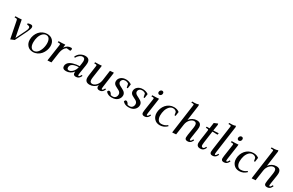

<svg xmlns="http://www.w3.org/2000/svg" viewBox="201 -2285 5847 3838"><g transform="rotate(30 3125.0 -366.0)"><path d="M58.1 -411.1 63 -439Q144.5 -439 204.1 -445.8L279.8 -64L391.1 -291Q415 -338.9 415 -369.1Q415 -411.1 349.1 -411.1L344.2 -439Q384.8 -452.1 416 -452.1Q436.5 -452.1 448.2 -441.2Q460 -430.2 460 -408.2Q460 -368.2 415 -278.8L288.1 -21L203.1 14.2L127 -371.1Q122.1 -396 116 -403.6Q109.9 -411.1 88.9 -411.1Z M544.4 -178.2Q544.4 -231 563 -280.8Q581.5 -330.6 613.8 -368.4Q646 -406.2 692.9 -429.2Q739.7 -452.1 792.5 -452.1Q874.5 -452.1 922.1 -402.6Q969.7 -353 969.7 -272Q969.7 -219.2 950.7 -168.9Q931.6 -118.7 899.2 -79.6Q866.7 -40.5 819.6 -16.8Q772.5 6.8 719.7 6.8Q639.6 6.8 592 -45.7Q544.4 -98.1 544.4 -178.2ZM631.8 -169.9Q631.8 -128.4 640.9 -96.2Q649.9 -64 671.4 -43Q692.9 -22 724.6 -22Q754.4 -22 780.5 -38.3Q806.6 -54.7 825 -81.3Q843.3 -107.9 856.7 -141.8Q870.1 -175.8 876.5 -211.2Q882.8 -246.6 882.8 -279.8Q882.8 -344.7 858.9 -383.8Q835 -422.9 787.6 -422.9Q739.3 -422.9 702.6 -383.1Q666 -343.3 648.9 -286.6Q631.8 -230 631.8 -169.9Z M1054.7 -411.1 1059.6 -439Q1146 -439 1209.5 -445.8L1207.5 -418L1200.7 -371.1Q1255.4 -452.1 1340.8 -452.1Q1368.7 -452.1 1368.7 -428.2Q1368.7 -410.2 1356.4 -388.2L1268.6 -397.9Q1236.8 -378.9 1213.9 -338.6Q1190.9 -298.3 1182.6 -244.1L1147.5 0L1059.6 6.8L1061.5 -17.1L1111.8 -363.8Q1114.7 -380.9 1114.7 -391.1Q1114.7 -402.8 1108.4 -407Q1102.1 -411.1 1084.5 -411.1Z M1398.4 -62Q1398.4 -95.2 1416.3 -122.3Q1434.1 -149.4 1461.9 -166.3Q1489.7 -183.1 1527.3 -194.6Q1564.9 -206.1 1600.8 -211.2Q1636.7 -216.3 1674.3 -217.8L1685.1 -290Q1689.5 -315.4 1689.5 -334Q1689.5 -358.9 1684.3 -375.2Q1679.2 -391.6 1669.7 -398.9Q1660.2 -406.2 1651.4 -408.7Q1642.6 -411.1 1630.4 -411.1Q1599.1 -411.1 1564.5 -385Q1529.8 -358.9 1506.3 -314L1483.4 -325.2Q1509.3 -388.7 1562.7 -420.4Q1616.2 -452.1 1671.4 -452.1Q1778.3 -452.1 1778.3 -345.2Q1778.3 -320.3 1774.4 -294.9L1744.1 -104Q1739.3 -68.8 1739.3 -58.1Q1739.3 -35.2 1752.4 -35.2Q1771 -35.2 1786.1 -64.9L1797.4 -86.9L1820.3 -76.2L1809.1 -54.2Q1777.8 6.8 1709.5 6.8Q1680.7 6.8 1665 -7.1Q1649.4 -21 1649.4 -47.9Q1649.4 -60.5 1651.4 -80.1Q1622.1 -39.1 1577.9 -16.1Q1533.7 6.8 1484.4 6.8Q1439.9 6.8 1419.2 -12Q1398.4 -30.8 1398.4 -62ZM1483.4 -80.1Q1483.4 -57.1 1495.1 -45.7Q1506.8 -34.2 1525.4 -34.2Q1568.8 -34.2 1611.6 -77.4Q1654.3 -120.6 1669.4 -190.9Q1483.4 -184.6 1483.4 -80.1Z M1897 -411.1 1901.9 -439Q1989.3 -439 2052.7 -445.8L2050.8 -418L2012.7 -154.8Q2008.8 -124.5 2008.8 -110.8Q2008.8 -85.9 2013.9 -69.6Q2019 -53.2 2028.6 -46.1Q2038.1 -39.1 2046.9 -36.6Q2055.7 -34.2 2067.9 -34.2Q2095.7 -34.2 2125.7 -53.7Q2155.8 -73.2 2180.4 -112.5Q2205.1 -151.9 2211.9 -201.2L2244.6 -439L2331.1 -445.8L2329.1 -418L2285.6 -104Q2280.8 -68.8 2280.8 -58.1Q2280.8 -35.2 2293.9 -35.2Q2312.5 -35.2 2327.6 -64.9L2338.9 -86.9L2361.8 -76.2L2351.1 -54.2Q2341.8 -35.6 2330.1 -23.2Q2318.4 -10.7 2305.2 -4.4Q2292 2 2279.3 4.4Q2266.6 6.8 2252 6.8Q2223.1 6.8 2207.5 -7.1Q2191.9 -21 2191.9 -47.9Q2191.9 -58.6 2195.8 -81.1Q2165 -39.1 2120.4 -16.1Q2075.7 6.8 2026.9 6.8Q1919.9 6.8 1919.9 -100.1Q1919.9 -124.5 1923.8 -149.9L1954.1 -363.8Q1957 -380.9 1957 -391.1Q1957 -402.8 1950.7 -407Q1944.3 -411.1 1926.8 -411.1Z M2402.8 -47.9Q2409.7 -86.9 2437 -86.9Q2470.7 -86.9 2502 -24.9Q2519 -21 2543.9 -21Q2585 -21 2608.9 -47.4Q2632.8 -73.7 2632.8 -116.2Q2632.8 -140.6 2619.1 -159.4Q2605.5 -178.2 2585.2 -188.7Q2564.9 -199.2 2541.3 -211.4Q2517.6 -223.6 2497.3 -235.4Q2477.1 -247.1 2463.4 -267.8Q2449.7 -288.6 2449.7 -315.9Q2449.7 -376 2495.6 -414.1Q2541.5 -452.1 2612.8 -452.1Q2647.9 -452.1 2682.6 -441.2Q2717.3 -430.2 2740.7 -412.1L2727.1 -314H2704.1L2687 -396Q2655.8 -422.9 2607.9 -422.9Q2572.8 -422.9 2549.8 -401.1Q2526.9 -379.4 2526.9 -347.2Q2526.9 -326.2 2541.3 -308.8Q2555.7 -291.5 2576.9 -280.8Q2598.1 -270 2623.3 -256.6Q2648.4 -243.2 2669.7 -229.7Q2690.9 -216.3 2705.3 -193.8Q2719.7 -171.4 2719.7 -143.1Q2719.7 -81.1 2672.4 -36.6Q2625 7.8 2540 7.8Q2497.1 7.8 2464.1 -5.1Q2431.2 -18.1 2402.8 -47.9Z M2791.5 -47.9Q2798.3 -86.9 2825.7 -86.9Q2859.4 -86.9 2890.6 -24.9Q2907.7 -21 2932.6 -21Q2973.6 -21 2997.6 -47.4Q3021.5 -73.7 3021.5 -116.2Q3021.5 -140.6 3007.8 -159.4Q2994.1 -178.2 2973.9 -188.7Q2953.6 -199.2 2929.9 -211.4Q2906.2 -223.6 2886 -235.4Q2865.7 -247.1 2852.1 -267.8Q2838.4 -288.6 2838.4 -315.9Q2838.4 -376 2884.3 -414.1Q2930.2 -452.1 3001.5 -452.1Q3036.6 -452.1 3071.3 -441.2Q3106 -430.2 3129.4 -412.1L3115.7 -314H3092.8L3075.7 -396Q3044.4 -422.9 2996.6 -422.9Q2961.4 -422.9 2938.5 -401.1Q2915.5 -379.4 2915.5 -347.2Q2915.5 -326.2 2929.9 -308.8Q2944.3 -291.5 2965.6 -280.8Q2986.8 -270 3012 -256.6Q3037.1 -243.2 3058.3 -229.7Q3079.6 -216.3 3094 -193.8Q3108.4 -171.4 3108.4 -143.1Q3108.4 -81.1 3061 -36.6Q3013.7 7.8 2928.7 7.8Q2885.7 7.8 2852.8 -5.1Q2819.8 -18.1 2791.5 -47.9Z M3216.3 -411.1 3221.2 -439Q3309.6 -439 3373 -445.8L3371.1 -418L3326.2 -104Q3321.3 -68.8 3321.3 -58.1Q3321.3 -35.2 3334 -35.2Q3353 -35.2 3368.2 -64.9L3379.4 -86.9L3402.3 -76.2L3391.1 -54.2Q3359.9 6.8 3291 6.8Q3262.2 6.8 3246.8 -7.1Q3231.4 -21 3231.4 -47.9Q3231.4 -71.8 3236.3 -105L3274.4 -363.8Q3277.3 -380.9 3277.3 -391.1Q3277.3 -402.8 3271 -407Q3264.6 -411.1 3247.1 -411.1ZM3298.3 -558.1Q3298.3 -582 3313.5 -599.6Q3328.6 -617.2 3351.1 -617.2Q3367.2 -617.2 3378.7 -606.2Q3390.1 -595.2 3390.1 -576.2Q3390.1 -551.3 3375 -534.2Q3359.9 -517.1 3336.4 -517.1Q3320.3 -517.1 3309.3 -529.8Q3298.3 -542.5 3298.3 -558.1Z M3471.7 -178.2Q3471.7 -231 3490.2 -280.8Q3508.8 -330.6 3541 -368.4Q3573.2 -406.2 3620.1 -429.2Q3667 -452.1 3719.7 -452.1Q3795.4 -452.1 3844.7 -412.1L3831.1 -314H3807.1L3794.9 -383.8Q3767.1 -422.9 3714.8 -422.9Q3666.5 -422.9 3629.9 -383.1Q3593.3 -343.3 3576.2 -286.6Q3559.1 -230 3559.1 -169.9Q3559.1 -109.9 3584.7 -71Q3610.4 -32.2 3661.1 -32.2Q3738.8 -32.2 3796.9 -83L3811 -63Q3739.7 6.8 3647 6.8Q3566.9 6.8 3519.3 -45.7Q3471.7 -98.1 3471.7 -178.2Z M3938.5 6.8 3940.4 -17.1 4029.3 -662.1Q4031.7 -681.6 4031.7 -683.1Q4031.7 -693.4 4024.9 -697.8Q4018.1 -702.1 4000.5 -702.1H3970.7L3974.6 -729Q4015.1 -729 4034.2 -729.5Q4053.2 -730 4077.6 -733.9Q4102.1 -737.8 4120.6 -746.1L4126.5 -717.8L4077.6 -363.8Q4108.4 -405.8 4153.1 -429Q4197.8 -452.1 4246.6 -452.1Q4353.5 -452.1 4353.5 -345.2Q4353.5 -320.3 4349.6 -294.9L4320.3 -104Q4315.4 -68.8 4315.4 -58.1Q4315.4 -35.2 4328.6 -35.2Q4347.2 -35.2 4362.3 -64.9L4373.5 -86.9L4396.5 -76.2L4385.7 -54.2Q4376.5 -35.6 4364.7 -23.2Q4353 -10.7 4339.8 -4.4Q4326.7 2 4314 4.4Q4301.3 6.8 4286.6 6.8Q4257.8 6.8 4242.2 -7.1Q4226.6 -21 4226.6 -47.9Q4226.6 -71.8 4231.4 -105L4260.7 -290Q4264.6 -313 4264.6 -334Q4264.6 -358.9 4259.5 -375.2Q4254.4 -391.6 4244.9 -398.9Q4235.4 -406.2 4226.6 -408.7Q4217.8 -411.1 4205.6 -411.1Q4161.1 -411.1 4116.2 -364.3Q4071.3 -317.4 4060.5 -244.1L4025.4 0Z M4473.6 -411.1 4477.5 -439H4543.5L4562.5 -573.2L4645.5 -607.9L4651.4 -580.1L4629.4 -439Q4685.5 -439 4750.5 -445.8L4748.5 -418L4747.6 -411.1L4722.7 -408.2Q4695.8 -411.1 4653.3 -411.1H4625.5L4588.4 -141.1Q4583.5 -104.5 4583.5 -82Q4583.5 -35.2 4620.6 -35.2Q4644.5 -35.2 4659.7 -64.9L4670.4 -86.9L4693.4 -76.2L4682.6 -54.2Q4670.4 -30.3 4652.3 -16.1Q4634.3 -2 4616.9 2.4Q4599.6 6.8 4577.6 6.8Q4541 6.8 4518.3 -14.2Q4495.6 -35.2 4495.6 -78.1Q4495.6 -107.9 4500.5 -141.1L4531.7 -359.9Q4534.7 -379.4 4534.7 -391.1Q4534.7 -402.8 4527.8 -407Q4521 -411.1 4503.4 -411.1Z M4802.7 -47.9Q4802.7 -71.8 4807.6 -105L4885.3 -662.1Q4887.7 -681.6 4887.7 -683.1Q4887.7 -693.4 4880.9 -697.8Q4874 -702.1 4856.4 -702.1H4826.7L4830.6 -729Q4871.1 -729 4890.1 -729.5Q4909.2 -730 4933.6 -733.9Q4958 -737.8 4976.6 -746.1L4982.4 -717.8L4897.5 -104Q4892.6 -68.8 4892.6 -58.1Q4892.6 -35.2 4905.3 -35.2Q4924.3 -35.2 4939.5 -64.9L4950.7 -86.9L4973.6 -76.2L4962.4 -54.2Q4931.2 6.8 4862.3 6.8Q4833.5 6.8 4818.1 -7.1Q4802.7 -21 4802.7 -47.9Z M5050.3 -411.1 5055.2 -439Q5143.6 -439 5207 -445.8L5205.1 -418L5160.2 -104Q5155.3 -68.8 5155.3 -58.1Q5155.3 -35.2 5168 -35.2Q5187 -35.2 5202.1 -64.9L5213.4 -86.9L5236.3 -76.2L5225.1 -54.2Q5193.8 6.8 5125 6.8Q5096.2 6.8 5080.8 -7.1Q5065.4 -21 5065.4 -47.9Q5065.4 -71.8 5070.3 -105L5108.4 -363.8Q5111.3 -380.9 5111.3 -391.1Q5111.3 -402.8 5105 -407Q5098.6 -411.1 5081.1 -411.1ZM5132.3 -558.1Q5132.3 -582 5147.5 -599.6Q5162.6 -617.2 5185.1 -617.2Q5201.2 -617.2 5212.6 -606.2Q5224.1 -595.2 5224.1 -576.2Q5224.1 -551.3 5209 -534.2Q5193.8 -517.1 5170.4 -517.1Q5154.3 -517.1 5143.3 -529.8Q5132.3 -542.5 5132.3 -558.1Z M5305.7 -178.2Q5305.7 -231 5324.2 -280.8Q5342.8 -330.6 5375 -368.4Q5407.2 -406.2 5454.1 -429.2Q5501 -452.1 5553.7 -452.1Q5629.4 -452.1 5678.7 -412.1L5665 -314H5641.1L5628.9 -383.8Q5601.1 -422.9 5548.8 -422.9Q5500.5 -422.9 5463.9 -383.1Q5427.2 -343.3 5410.2 -286.6Q5393.1 -230 5393.1 -169.9Q5393.1 -109.9 5418.7 -71Q5444.3 -32.2 5495.1 -32.2Q5572.8 -32.2 5630.9 -83L5645 -63Q5573.7 6.8 5481 6.8Q5400.9 6.8 5353.3 -45.7Q5305.7 -98.1 5305.7 -178.2Z M5772.5 6.8 5774.4 -17.1 5863.3 -662.1Q5865.7 -681.6 5865.7 -683.1Q5865.7 -693.4 5858.9 -697.8Q5852.1 -702.1 5834.5 -702.1H5804.7L5808.6 -729Q5849.1 -729 5868.2 -729.5Q5887.2 -730 5911.6 -733.9Q5936 -737.8 5954.6 -746.1L5960.4 -717.8L5911.6 -363.8Q5942.4 -405.8 5987.1 -429Q6031.7 -452.1 6080.6 -452.1Q6187.5 -452.1 6187.5 -345.2Q6187.5 -320.3 6183.6 -294.9L6154.3 -104Q6149.4 -68.8 6149.4 -58.1Q6149.4 -35.2 6162.6 -35.2Q6181.2 -35.2 6196.3 -64.9L6207.5 -86.9L6230.5 -76.2L6219.7 -54.2Q6210.4 -35.6 6198.7 -23.2Q6187 -10.7 6173.8 -4.4Q6160.6 2 6147.9 4.4Q6135.3 6.8 6120.6 6.8Q6091.8 6.8 6076.2 -7.1Q6060.5 -21 6060.5 -47.9Q6060.5 -71.8 6065.4 -105L6094.7 -290Q6098.6 -313 6098.6 -334Q6098.6 -358.9 6093.5 -375.2Q6088.4 -391.6 6078.9 -398.9Q6069.3 -406.2 6060.5 -408.7Q6051.8 -411.1 6039.6 -411.1Q5995.1 -411.1 5950.2 -364.3Q5905.3 -317.4 5894.5 -244.1L5859.4 0Z"/></g></svg>

Font: Dihjauti S
Style: Bold Italic
Weight: 700
Italic angle: -9°
Designer: T. Christopher White
Version: Version 3.0.0